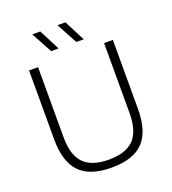

<svg xmlns="http://www.w3.org/2000/svg" viewBox="-166 -1069 1075 1202"><g transform="rotate(-20 371.0 -468.0)"><path d="M372 9Q228 9 160 -61Q92 -131 92 -282V-740H152V-275Q152 -154 205.2 -99Q258.5 -44 372 -44Q485.5 -44 538.8 -99Q592 -154 592 -275V-740H650.5V-282Q650.5 -131 583 -61Q515.5 9 372 9ZM431 -806 356 -945H409L480.5 -806ZM263.5 -806 188 -945H241.5L313 -806Z"/></g></svg>

Font: Encode Sans Semi Expanded Light
Style: Regular
Weight: 300
Width: 6
Designer: Multiple Designers
Foundry: Impallari Type
Version: Version 3.000; ttfautohint (v1.8.3) -l 8 -r 50 -G 200 -x 14 